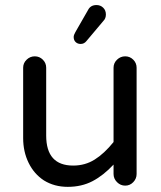

<svg xmlns="http://www.w3.org/2000/svg" viewBox="-20 -726 635 757"><path d="M153.3 -14.6Q114.3 -40 92.8 -84Q71.3 -127.9 71.3 -181.6V-459Q71.3 -477.5 85 -490.7Q98.6 -503.9 117.2 -503.9Q135.7 -503.9 148.9 -490.7Q162.1 -477.5 162.1 -459V-191.4Q162.1 -73.2 268.6 -73.2Q315.4 -73.2 353 -96.7Q390.6 -120.1 427.7 -166V-459Q427.7 -477.5 441.4 -490.7Q455.1 -503.9 473.6 -503.9Q492.2 -503.9 505.4 -490.7Q518.6 -477.5 518.6 -459V-40Q518.6 -21.5 505.4 -7.8Q492.2 5.9 473.6 5.9Q455.1 5.9 441.4 -7.8Q427.7 -21.5 427.7 -40V-77.1Q387.7 -34.2 344.7 -11.7Q301.8 10.7 247.1 10.7Q194.3 10.7 153.3 -14.6ZM277.3 -599.6 327.1 -686.5Q336.9 -706.1 360.4 -706.1Q376 -706.1 386.7 -695.8Q397.5 -685.5 397.5 -668.9Q397.5 -653.3 387.7 -643.6L320.3 -563.5Q311.5 -552.7 297.9 -552.7Q286.1 -552.7 278.3 -560.1Q270.5 -567.4 270.5 -580.1Q270.5 -587.9 277.3 -599.6Z"/></svg>

Font: jf-openhuninn-2.0
Style: Regular
Weight: 400
Designer: [Kosugi Maru]
Designed by MOTOYA      

[Varela Round]
Joe Prince (Latin component); Avraham Cornfeld (Hebrew component)
Foundry: justfont CO.,LTD.
Version: 2.0